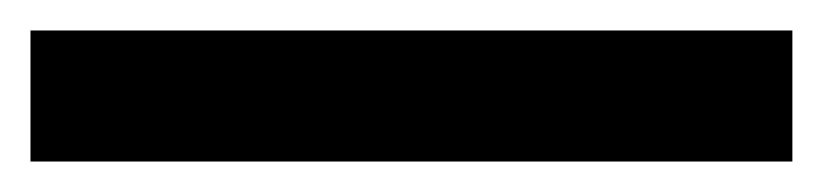

<svg xmlns="http://www.w3.org/2000/svg" viewBox="-20 37 540 126"><path d="M0 57H500V143H0Z"/></svg>

Font: .
Style: 
Weight: 500
Designer: A.Korolkova, Vitaly Kuzmin
Foundry: ParaType Ltd
Version: Version 1.000; Glyphs 3.2, build 3192.0